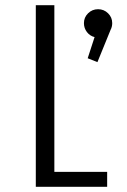

<svg xmlns="http://www.w3.org/2000/svg" viewBox="-20 -720 490 740"><path d="M189.5 -57.5H393V0H118V-700H189.5ZM412.5 -631Q412.5 -616.5 406 -604.5L355.5 -480.5L318 -495.5L344.5 -577Q326.5 -581.5 315 -596.5Q303.5 -611.5 303.5 -631Q303.5 -653 319.5 -668.8Q335.5 -684.5 358 -684.5Q380.5 -684.5 396.5 -668.8Q412.5 -653 412.5 -631Z"/></svg>

Font: League Mono Condensed Light
Style: Regular
Weight: 300
Width: 1
Designer: Tyler Finck
Foundry: The League of Moveable Type / Tyler Finck
Version: Version 2.210